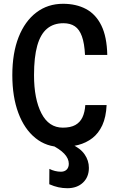

<svg xmlns="http://www.w3.org/2000/svg" viewBox="-20 -761 640 1013"><path d="M304 14.5Q225 14.5 166.8 -32.8Q108.5 -80 76.8 -165Q45 -250 45 -364.5Q45 -481 78.2 -565.2Q111.5 -649.5 171.8 -695.2Q232 -741 312.5 -741Q382 -741 433.8 -713.5Q485.5 -686 514.8 -626.5Q544 -567 546 -471H428.5Q425.5 -532.5 412.2 -569.2Q399 -606 375 -622.2Q351 -638.5 314.5 -638.5Q262.5 -638.5 228 -609.5Q193.5 -580.5 176.5 -520Q159.5 -459.5 159.5 -364.5Q159.5 -239 198.5 -163.2Q237.5 -87.5 311.5 -87.5Q352.5 -87.5 377.5 -101.5Q402.5 -115.5 415 -142Q427.5 -168.5 430 -206.5H542.5Q539.5 -143 519.8 -100.2Q500 -57.5 467.2 -32.2Q434.5 -7 392.8 3.8Q351 14.5 304 14.5ZM335.5 232Q311 232 288 227Q265 222 240 211L240.5 130Q254 137 270 141Q286 145 301.5 145Q320.5 145 331.8 133.8Q343 122.5 343 103Q343 75.5 319 50Q295 24.5 244.5 0H356.5Q403.5 20.5 426.2 53.2Q449 86 449 124.5Q449 173 417.8 202.5Q386.5 232 335.5 232Z"/></svg>

Font: Spline Sans Mono Medium
Style: Regular
Weight: 500
Monospace: yes
Version: Version 1.004